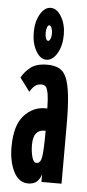

<svg xmlns="http://www.w3.org/2000/svg" viewBox="-53 -747 356 789"><g transform="rotate(5 125.0 -352.5)"><path d="M94 11Q55 11 34 -31Q13 -73 13 -132Q13 -221 49.5 -262Q86 -303 138 -303Q142 -303 146 -303Q145 -346 141 -366.5Q137 -387 130.5 -393Q124 -399 114 -399Q98 -399 87.5 -391Q77 -383 66 -365L25 -420Q37 -443 61 -462.5Q85 -482 131 -482Q158 -482 177.5 -473Q197 -464 208.5 -439Q220 -414 225.5 -366.5Q231 -319 231 -243V0H148V-31Q140 -8 127 1.5Q114 11 94 11ZM96 -148Q96 -123 102 -99.5Q108 -76 121 -76Q138 -76 142.5 -104.5Q147 -133 147 -211Q143 -211 141 -211Q121 -211 108.5 -196.5Q96 -182 96 -148ZM124 -502Q99 -502 81 -533.5Q63 -565 63 -610Q63 -654 81 -685Q99 -716 124 -716Q150 -716 168.5 -684.5Q187 -653 187 -611Q187 -565 168.5 -533.5Q150 -502 124 -502ZM125 -580Q130 -580 134 -589Q138 -598 138 -612Q138 -625 134 -634.5Q130 -644 125 -644Q119 -644 115.5 -634.5Q112 -625 112 -612Q112 -598 115.5 -589Q119 -580 125 -580Z"/></g></svg>

Font: Inconsolata UltraCondensed Black
Style: Regular
Weight: 900
Width: 1
Monospace: yes
Designer: Raph Levien, Cyreal, Brenton Simpson
Foundry: Raph Levien, Cyreal, Google
Version: Version 3.001; ttfautohint (v1.8.2.53-6de2)